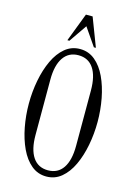

<svg xmlns="http://www.w3.org/2000/svg" viewBox="-140 -1023 780 1106"><g transform="rotate(15 250.0 -470.0)"><path d="M250 10Q199 10 160.5 -22Q122 -54 96.5 -108.5Q71 -163 58 -231Q45 -299 45 -370Q45 -441 58 -509Q71 -577 96.5 -631.5Q122 -686 160.5 -718Q199 -750 250 -750Q301 -750 339.5 -718Q378 -686 403.5 -631.5Q429 -577 442 -509Q455 -441 455 -370Q455 -299 442 -231Q429 -163 403.5 -108.5Q378 -54 339.5 -22Q301 10 250 10ZM250 -27Q309 -27 340 -73Q371 -119 371 -205V-535Q371 -621 340 -667Q309 -713 250 -713Q192 -713 160.5 -667Q129 -621 129 -535V-205Q129 -119 160 -73Q191 -27 250 -27ZM165 -780 230 -950H270L335 -780H323L250 -886L177 -780Z"/></g></svg>

Font: Xanh Mono
Style: Regular
Weight: 400
Monospace: yes
Designer: Lam Bao, Duy Dao
Foundry: Yellow Type Foundry
Version: Version 3.101; ttfautohint (v1.8.3)